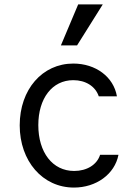

<svg xmlns="http://www.w3.org/2000/svg" viewBox="-20 -837 620 867"><path d="M432 -138C418 -93 372 -65 315 -65C217 -65 153 -149 153 -272C153 -392 215 -475 311 -475C367 -475 411 -447 426 -402H508C493 -490 412 -550 311 -550C171 -550 69 -433 69 -271C69 -110 172 10 314 10C414 10 498 -50 515 -138ZM444 -817H333L255 -632H328Z"/></svg>

Font: CommitMono-dimboump
Style: Regular
Weight: 400
Monospace: yes
Designer: Eigil Nikolajsen
Foundry: Eigil Nikolajsen
Version: Version 1.143